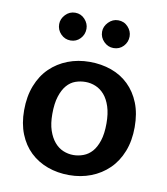

<svg xmlns="http://www.w3.org/2000/svg" viewBox="-79 -747 716 824"><g transform="rotate(10 279.0 -335.5)"><path d="M519 -241Q519 -182 500.5 -135Q482 -88 449 -56Q416 -24 372 -7Q328 10 277 10Q226 10 182.5 -6Q139 -22 107 -52.5Q75 -83 57 -128Q39 -173 39 -231Q39 -291 57.5 -338.5Q76 -386 109 -418Q142 -450 186 -467Q230 -484 281 -484Q332 -484 375.5 -468.5Q419 -453 451 -422Q483 -391 501 -346Q519 -301 519 -241ZM397 -236Q397 -279 387 -309.5Q377 -340 360.5 -359Q344 -378 322.5 -387Q301 -396 278 -396Q255 -396 234 -388.5Q213 -381 197 -362.5Q181 -344 171 -313Q161 -282 161 -236Q161 -194 171 -164.5Q181 -135 197.5 -115.5Q214 -96 235.5 -87Q257 -78 280 -78Q302 -78 323.5 -86Q345 -94 361 -112Q377 -130 387 -160.5Q397 -191 397 -236ZM123 -621Q123 -644 140.5 -662.5Q158 -681 183 -681Q208 -681 225 -662.5Q242 -644 242 -621Q242 -596 225 -578Q208 -560 183 -560Q158 -560 140.5 -578Q123 -596 123 -621ZM310 -621Q310 -644 328 -662.5Q346 -681 370 -681Q396 -681 413 -662.5Q430 -644 430 -621Q430 -596 413 -578Q396 -560 370 -560Q346 -560 328 -578Q310 -596 310 -621Z"/></g></svg>

Font: Ek Mukta SemiBold
Style: Regular
Weight: 600
Designer: Girish Dalvi and Yashodeep Gholap
Foundry: Ek Type
Version: Version 2.538;PS 1.002;hotconv 16.6.51;makeotf.lib2.5.65220;